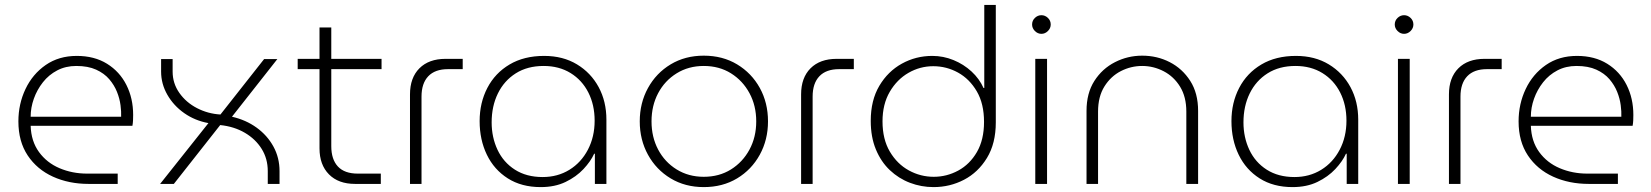

<svg xmlns="http://www.w3.org/2000/svg" viewBox="-20 -750 6735 783"><path d="M341 0Q261 0 196 -29.5Q131 -59 93 -116Q55 -173 55 -255Q55 -326 84 -387Q113 -448 166.5 -485Q220 -522 293 -522Q365 -522 416.5 -490Q468 -458 495.5 -403.5Q523 -349 523 -281Q523 -270 522.5 -259Q522 -248 520 -237H105Q107 -174 139 -130Q171 -86 223 -64Q275 -42 335 -42H460V0ZM105 -274H474Q475 -294 471.5 -321Q468 -348 457 -375.5Q446 -403 425.5 -427Q405 -451 372 -466Q339 -481 291 -481Q248 -481 213.5 -463Q179 -445 155 -414.5Q131 -384 118 -347.5Q105 -311 105 -274Z M633 0 830 -248Q775 -258 731.5 -288.5Q688 -319 662.5 -363.5Q637 -408 637 -458V-509H684V-458Q684 -410 711.5 -371Q739 -332 783.5 -309Q828 -286 879 -283L1057 -509H1111L926 -274Q983 -261 1026.5 -229.5Q1070 -198 1095 -152.5Q1120 -107 1120 -52V0H1072V-52Q1072 -103 1047 -143Q1022 -183 978.5 -208.5Q935 -234 878 -240L689 0Z M1428 0Q1360 0 1321.5 -39Q1283 -78 1283 -145V-638H1331V-154Q1331 -100 1358 -71Q1385 -42 1439 -42H1533V0ZM1194 -468V-510H1536V-468Z M1652 0V-365Q1652 -433 1690.5 -471.5Q1729 -510 1797 -510H1867V-468H1807Q1754 -468 1726.5 -439Q1699 -410 1699 -356V0Z M2185 13Q2107 13 2051 -22.5Q1995 -58 1965.5 -119Q1936 -180 1936 -256Q1936 -331 1967.5 -391.5Q1999 -452 2058 -487Q2117 -522 2199 -522Q2276 -522 2333 -487.5Q2390 -453 2421.5 -394.5Q2453 -336 2453 -262V0H2406V-123H2403Q2389 -92 2359.5 -60.5Q2330 -29 2286.5 -8Q2243 13 2185 13ZM2193 -28Q2254 -28 2302 -57.5Q2350 -87 2377.5 -139.5Q2405 -192 2405 -258Q2405 -322 2379.5 -372.5Q2354 -423 2307 -452Q2260 -481 2197 -481Q2131 -481 2083.5 -451Q2036 -421 2010.5 -369Q1985 -317 1985 -251Q1985 -190 2009 -139Q2033 -88 2080 -58Q2127 -28 2193 -28Z M2850 13Q2774 13 2715 -22.5Q2656 -58 2622.5 -119Q2589 -180 2589 -255Q2589 -330 2622.5 -391Q2656 -452 2715 -487.5Q2774 -523 2850 -523Q2927 -523 2986 -487.5Q3045 -452 3078.5 -391.5Q3112 -331 3112 -255Q3112 -180 3078.5 -119Q3045 -58 2986 -22.5Q2927 13 2850 13ZM2850 -29Q2913 -29 2961 -59Q3009 -89 3036.5 -140Q3064 -191 3064 -255Q3064 -319 3036.5 -370Q3009 -421 2961 -451Q2913 -481 2850 -481Q2788 -481 2739.5 -451Q2691 -421 2664 -370Q2637 -319 2637 -255Q2637 -191 2664 -140Q2691 -89 2739.5 -59Q2788 -29 2850 -29Z M3247 0V-365Q3247 -433 3285.5 -471.5Q3324 -510 3392 -510H3462V-468H3402Q3349 -468 3321.5 -439Q3294 -410 3294 -356V0Z M3787 13Q3737 13 3691 -4.5Q3645 -22 3609 -56Q3573 -90 3552 -140.5Q3531 -191 3531 -257Q3531 -341 3566 -400Q3601 -459 3658 -490.5Q3715 -522 3782 -522Q3827 -522 3868.5 -505Q3910 -488 3942 -458.5Q3974 -429 3991 -391H3994V-730H4041V-251Q4041 -165 4005 -106Q3969 -47 3911.5 -17Q3854 13 3787 13ZM3788 -29Q3841 -29 3888 -54.5Q3935 -80 3964 -130Q3993 -180 3993 -253Q3993 -327 3963.5 -377.5Q3934 -428 3887 -454Q3840 -480 3786 -480Q3732 -480 3685 -453Q3638 -426 3608.5 -375.5Q3579 -325 3579 -255Q3579 -182 3609 -131.5Q3639 -81 3686.5 -55Q3734 -29 3788 -29Z M4202 0V-510H4250V0ZM4227 -612Q4212 -612 4200.5 -623.5Q4189 -635 4189 -650Q4189 -666 4200.5 -677Q4212 -688 4227 -688Q4242 -688 4253.5 -677Q4265 -666 4265 -650Q4265 -635 4253.5 -623.5Q4242 -612 4227 -612Z M4411 0V-298Q4411 -370 4443 -420Q4475 -470 4527 -496.5Q4579 -523 4638 -523Q4699 -523 4750.5 -496.5Q4802 -470 4834 -420Q4866 -370 4866 -298V0H4818V-295Q4818 -355 4792.5 -396.5Q4767 -438 4725.5 -459.5Q4684 -481 4638 -481Q4592 -481 4551 -460Q4510 -439 4484 -397.5Q4458 -356 4458 -295V0Z M5251 13Q5173 13 5117 -22.5Q5061 -58 5031.5 -119Q5002 -180 5002 -256Q5002 -331 5033.5 -391.5Q5065 -452 5124 -487Q5183 -522 5265 -522Q5342 -522 5399 -487.5Q5456 -453 5487.5 -394.5Q5519 -336 5519 -262V0H5472V-123H5469Q5455 -92 5425.5 -60.5Q5396 -29 5352.5 -8Q5309 13 5251 13ZM5259 -28Q5320 -28 5368 -57.5Q5416 -87 5443.5 -139.5Q5471 -192 5471 -258Q5471 -322 5445.5 -372.5Q5420 -423 5373 -452Q5326 -481 5263 -481Q5197 -481 5149.5 -451Q5102 -421 5076.5 -369Q5051 -317 5051 -251Q5051 -190 5075 -139Q5099 -88 5146 -58Q5193 -28 5259 -28Z M5681 0V-510H5729V0ZM5706 -612Q5691 -612 5679.5 -623.5Q5668 -635 5668 -650Q5668 -666 5679.5 -677Q5691 -688 5706 -688Q5721 -688 5732.5 -677Q5744 -666 5744 -650Q5744 -635 5732.5 -623.5Q5721 -612 5706 -612Z M5889 0V-365Q5889 -433 5927.5 -471.5Q5966 -510 6034 -510H6104V-468H6044Q5991 -468 5963.5 -439Q5936 -410 5936 -356V0Z M6459 0Q6379 0 6314 -29.5Q6249 -59 6211 -116Q6173 -173 6173 -255Q6173 -326 6202 -387Q6231 -448 6284.5 -485Q6338 -522 6411 -522Q6483 -522 6534.5 -490Q6586 -458 6613.5 -403.5Q6641 -349 6641 -281Q6641 -270 6640.5 -259Q6640 -248 6638 -237H6223Q6225 -174 6257 -130Q6289 -86 6341 -64Q6393 -42 6453 -42H6578V0ZM6223 -274H6592Q6593 -294 6589.5 -321Q6586 -348 6575 -375.5Q6564 -403 6543.5 -427Q6523 -451 6490 -466Q6457 -481 6409 -481Q6366 -481 6331.5 -463Q6297 -445 6273 -414.5Q6249 -384 6236 -347.5Q6223 -311 6223 -274Z"/></svg>

Font: MuseoModerno Thin ExtraLight
Style: Regular
Weight: 250
Version: Version 1.002